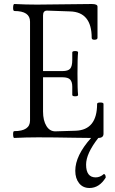

<svg xmlns="http://www.w3.org/2000/svg" viewBox="-20 -686 572 959"><path d="M51 3Q46 3 45.5 -14Q45 -31 51 -31Q130 -31 130 -84V-578Q130 -631 52 -631Q45 -631 45.5 -648.5Q46 -666 52 -666Q109 -663 165 -663Q210 -663 301 -664.5Q392 -666 438 -666Q467 -666 467 -653V-497Q467 -488 452.5 -487.5Q438 -487 438 -497Q438 -626 330 -629L215 -633Q195 -633 195 -609V-331H292Q320 -331 330.5 -343Q341 -355 341 -387V-424Q341 -431 355.5 -431Q370 -431 370 -424Q367 -398 367 -318Q367 -238 370 -212Q370 -205 355.5 -205Q341 -205 341 -212V-253Q341 -277 330.5 -288.5Q320 -300 292 -300H195V-129Q195 -84 212 -56.5Q229 -29 258 -30L358 -33Q465 -37 465 -167Q465 -174 481 -174Q497 -174 497 -167V-18Q497 3 471 3Q410 81 410 136Q410 200 458 200Q480 200 499 183Q508 185 508 201Q476 253 427 253Q394 253 375 229Q356 205 356 167Q356 91 435 3Q405 3 351 2Q297 1 253 0.5Q209 0 170 0Q111 0 51 3Z"/></svg>

Font: Junicode Cond Light
Style: Regular
Weight: 300
Width: 3
Designer: Peter S. Baker
Version: Version 2.201